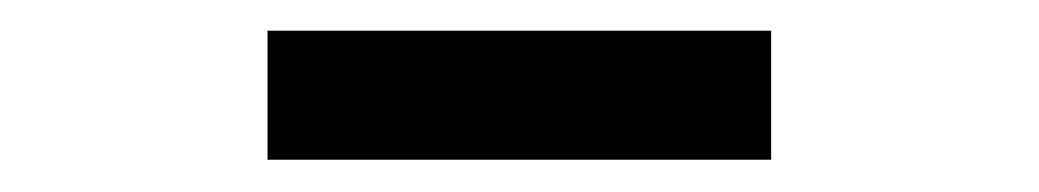

<svg xmlns="http://www.w3.org/2000/svg" viewBox="-20 -388 660 122"><path d="M150 -286.5H470V-368.5H150Z"/></svg>

Font: Monaspace Neon
Style: Regular
Weight: 400
Designer: Riley Cran & the Lettermatic Team
Foundry: Lettermatic
Version: Version 1.200 (Monaspace Neon)